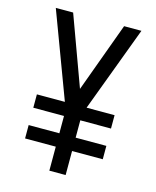

<svg xmlns="http://www.w3.org/2000/svg" viewBox="-111 -812 722 888"><g transform="rotate(15 250.0 -367.5)"><path d="M211 0V-115H64V-179H211V-262H64V-326H198L45 -735H128L250 -402L372 -735H455L302 -326H436V-262H289V-179H436V-115H289V0Z"/></g></svg>

Font: Iosevka MaddieWtf
Style: Regular
Weight: 400
Monospace: yes
Designer: Belleve Invis
Foundry: Belleve Invis
Version: Version 31.3.0; ttfautohint (v1.8.3)